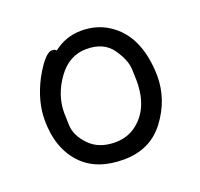

<svg xmlns="http://www.w3.org/2000/svg" viewBox="-97 -599 761 730"><g transform="rotate(-20 284.0 -234.0)"><path d="M278.3 -48.8Q325.2 -48.8 361.3 -74.2Q434.1 -127 434.1 -241.2Q434.1 -249 432.6 -287.6Q431.2 -326.2 398.2 -373Q365.2 -419.9 295.2 -419.9Q225.1 -419.9 179.2 -356Q133.3 -292 133.3 -220.2Q133.3 -213.9 134.8 -170.9Q136.2 -127.9 174.3 -88.4Q212.4 -48.8 278.3 -48.8ZM286.1 23.9Q177.2 23.9 118.2 -38.1Q54.2 -105 54.2 -220.2Q54.2 -295.9 96.2 -377Q142.1 -460 170.4 -460Q183.1 -460 188 -453.1Q238.3 -492.2 300.3 -492.2Q362.3 -492.2 409.2 -461.9Q511.2 -397 514.2 -231.9Q514.2 -136.2 454.1 -56.2Q394 23.9 286.1 23.9Z"/></g></svg>

Font: LXGW WenKai GB Screen
Style: Regular
Weight: 400
Designer: LXGW / Fontworks Inc.
Foundry: LXGW / Fontworks Inc.
Version: Version 1.321;February 19, 2024;FontCreator 14.0.0.2901 64-b